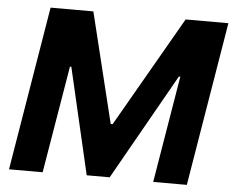

<svg xmlns="http://www.w3.org/2000/svg" viewBox="-52 -788 1030 848"><g transform="rotate(5 463.5 -363.5)"><path d="M138.5 -727.3 17.8 0H166.9L246.4 -475.1H252.5L361.9 -3.6H463.8L729.4 -473.4H735.8L657 0H806.1L926.8 -727.3H737.2L456.3 -238.6H447.8L328.1 -727.3Z"/></g></svg>

Font: Margiela Sans
Style: Bold Italic
Weight: 700
Italic angle: -9.39999°
Designer: Stefan Endress, Andreas Faust
Version: Version 1.100;FEAKit 1.0